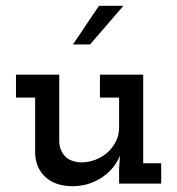

<svg xmlns="http://www.w3.org/2000/svg" viewBox="-20 -632 610 661"><path d="M393 -96 390 -51V0H535V-70H473V-375H324V-296H390V-193Q390 -167 379 -145Q368 -123 350 -107Q332 -91 308.5 -82Q285 -73 259 -73Q221 -75 203.5 -94.5Q186 -114 184 -141V-375H35V-296H101V-103Q103 -53 137 -22Q171 9 230 9Q284 9 328.5 -19.5Q373 -48 393 -96ZM290 -479Q319 -512 347.5 -545.5Q376 -579 405 -612H321Q298 -579 276 -545.5Q254 -512 231 -479Z"/></svg>

Font: Josefin Slab Thin
Style: Bold
Weight: 700
Version: Version 2.000